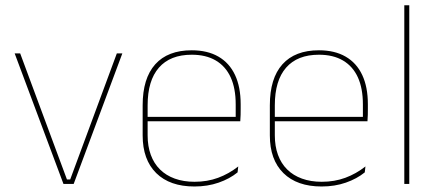

<svg xmlns="http://www.w3.org/2000/svg" viewBox="-20 -684 1626 714"><path d="M229 -16.5H241L414.5 -485.5H435L254 0H216L34.5 -485.5H55Z M703 9.5Q611.5 9.5 561 -40.2Q510.5 -90 510.5 -180.5V-292.5Q510.5 -392.5 557.2 -444.8Q604 -497 693 -497Q751.5 -497 792.2 -473.5Q833 -450 854 -405.2Q875 -360.5 875 -296.5V-279.5Q875 -268.5 874.8 -257.5Q874.5 -246.5 873.5 -233H856.5Q856.5 -250.5 856.5 -266.5Q856.5 -282.5 856.5 -296Q856.5 -355.5 837.8 -396.5Q819 -437.5 782.5 -459Q746 -480.5 693 -480.5Q613 -480.5 571 -432.5Q529 -384.5 529 -292.5V-243.5V-239.5V-181Q529 -140 540.8 -108Q552.5 -76 575 -53.8Q597.5 -31.5 630 -19.8Q662.5 -8 703.5 -8Q751 -8 791 -22.8Q831 -37.5 866 -65L863.5 -43Q834 -19 793 -4.8Q752 9.5 703 9.5ZM867 -233H519V-249.5H867Z M1176 9.5Q1084.5 9.5 1034 -40.2Q983.5 -90 983.5 -180.5V-292.5Q983.5 -392.5 1030.2 -444.8Q1077 -497 1166 -497Q1224.5 -497 1265.2 -473.5Q1306 -450 1327 -405.2Q1348 -360.5 1348 -296.5V-279.5Q1348 -268.5 1347.8 -257.5Q1347.5 -246.5 1346.5 -233H1329.5Q1329.5 -250.5 1329.5 -266.5Q1329.5 -282.5 1329.5 -296Q1329.5 -355.5 1310.8 -396.5Q1292 -437.5 1255.5 -459Q1219 -480.5 1166 -480.5Q1086 -480.5 1044 -432.5Q1002 -384.5 1002 -292.5V-243.5V-239.5V-181Q1002 -140 1013.8 -108Q1025.5 -76 1048 -53.8Q1070.5 -31.5 1103 -19.8Q1135.5 -8 1176.5 -8Q1224 -8 1264 -22.8Q1304 -37.5 1339 -65L1336.5 -43Q1307 -19 1266 -4.8Q1225 9.5 1176 9.5ZM1340 -233H992V-249.5H1340Z M1502 0H1483.5V-664.5H1502Z"/></svg>

Font: Anek Malayalam Medium Thin
Style: Regular
Weight: 250
Version: Version 1.003